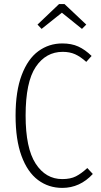

<svg xmlns="http://www.w3.org/2000/svg" viewBox="-20 -906 491 937"><path d="M427 -633 401 -604Q372 -630 346 -641.5Q320 -653 286 -653Q204 -653 154.5 -579.5Q105 -506 105 -342Q105 -183 154 -107.5Q203 -32 284 -32Q324 -32 350.5 -45.5Q377 -59 406 -86L433 -57Q370 11 284 11Q217 11 165.5 -27.5Q114 -66 85 -145Q56 -224 56 -342Q56 -461 86 -540Q116 -619 167.5 -656.5Q219 -694 284 -694Q329 -694 362 -679Q395 -664 427 -633ZM183 -765 163 -786 268 -886H295L401 -786L380 -765L282 -844Z"/></svg>

Font: Fira Sans Extra Condensed ExtraLight
Style: Regular
Weight: 275
Width: 1
Designer: Carrois Corporate & Edenspiekermann AG
Foundry: Carrois Corporate GbR & Edenspiekermann AG
Version: Version 4.203